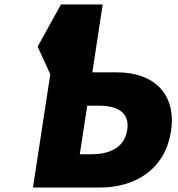

<svg xmlns="http://www.w3.org/2000/svg" viewBox="-20 -845 804 865"><path d="M373 -369H426C500 -369 566.1 -344 553.3 -260C540.3 -175 466.5 -150 392.5 -150H339.5ZM128.5 0H429.5C590.5 0 724.2 -83 750.4 -254C776.4 -424 669.9 -519 508.9 -519H395.9L442.7 -825H254.7L149.7 -635L206.5 -510Z"/></svg>

Font: Sztylet
Style: BdObl
Weight: 700
Foundry: Cannot Into Space Fonts, PlusOne Fonts
Version: Version 0.12